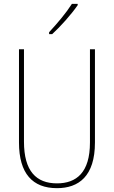

<svg xmlns="http://www.w3.org/2000/svg" viewBox="-20 -971 594 1001"><path d="M385 -944V-951H355C323 -901 281 -852 236 -803V-793H252C295 -832 352 -896 385 -944ZM475 -228V-714H449V-228C449 -72 379 -15 277 -15C169 -15 105 -79 105 -232V-714H79V-228C79 -66 150 10 277 10C390 10 475 -52 475 -228Z"/></svg>

Font: Noto Sans Thai Looped Condensed Thin
Style: Regular
Weight: 100
Width: 3
Designer: Sasikarn Vongin, Ben Mitchell
Foundry: The Fontpad Ltd
Version: Version 1.001